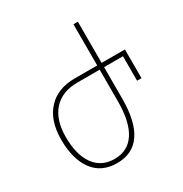

<svg xmlns="http://www.w3.org/2000/svg" viewBox="-169 -841 930 978"><g transform="rotate(-30 296.5 -352.0)"><path d="M52 -236Q52 -347 109 -409.5Q166 -472 268 -472H400V-714H426V-472H563V-303H537V-447H426V-262Q426 -128 379.5 -59Q333 10 240 10Q149 10 100.5 -55.5Q52 -121 52 -236ZM400 -263V-447H268Q179 -447 129 -392Q79 -337 79 -236Q79 -131 121 -73Q163 -15 240 -15Q318 -15 359 -77.5Q400 -140 400 -263Z"/></g></svg>

Font: Noto Sans Georgian Thin Narrow
Style: Regular
Weight: 250
Width: 4
Designer: Monotype Design team
Foundry: Monotype Imaging Inc.
Version: Version 1.000